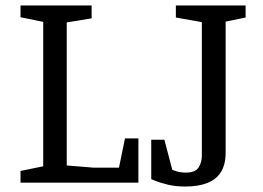

<svg xmlns="http://www.w3.org/2000/svg" viewBox="-20 -668 963 702"><path d="M55 -43 138 -60V-588L55 -605V-648H315V-601L224 -586V-63L322 -55H415L437 -162H486V0H55ZM533 -157H581L610 -47Q610 -47 624.5 -42Q639 -37 660 -37Q694 -37 706 -55.5Q718 -74 718 -99V-587L623 -604V-648H878V-604L805 -589V-111Q805 -66 787.5 -38.5Q770 -11 737 1.5Q704 14 658 14Q621 14 593 7Q565 0 549 -6.5Q533 -13 533 -13Z"/></svg>

Font: Faustina VF Beta
Style: Regular
Weight: 400
Designer: Alfonso Garcia
Foundry: Omnibus-Type
Version: Version 1.006